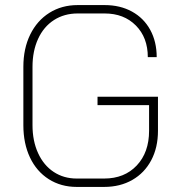

<svg xmlns="http://www.w3.org/2000/svg" viewBox="-20 -728 710 756"><path d="M72 -235V-465Q72 -537 99 -592Q126 -647 174.5 -677.5Q223 -708 286 -708H392Q453 -708 499.5 -682.5Q546 -657 571.5 -610.5Q597 -564 597 -503H562Q562 -580 515 -627.5Q468 -675 392 -675H286Q233 -675 192.5 -649Q152 -623 130 -575Q108 -527 108 -465V-235Q108 -173 130 -125Q152 -77 191.5 -51Q231 -25 282 -25H390Q470 -25 518.5 -76.5Q567 -128 567 -213V-314H364V-347H602V-213Q602 -147 575.5 -97Q549 -47 501 -19.5Q453 8 390 8H282Q220 8 172 -22.5Q124 -53 98 -108Q72 -163 72 -235Z"/></svg>

Font: Bai Jamjuree ExtraLight
Style: Regular
Weight: 275
Designer: Katatrad Aksorn Co.,Ltd.
Foundry: Cadson Demak Co.,Ltd.
Version: Version 1.000; ttfautohint (v1.6)